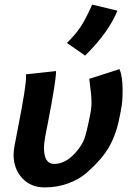

<svg xmlns="http://www.w3.org/2000/svg" viewBox="-20 -813 558 835"><path d="M271 -626Q311.5 -666.5 332.5 -699.2Q353.5 -731.9 380.9 -793L490.7 -766.6Q451.7 -670.9 350.1 -571.3Q336.9 -580.6 310.5 -598.9Q284.2 -617.2 271 -626ZM43 -177.7Q45.9 -192.4 51.5 -222.4Q57.1 -252.4 60.1 -267.1Q93.3 -436 93.3 -478Q93.3 -486.3 92.8 -489.7Q114.7 -492.2 158.4 -496.8Q202.1 -501.5 223.6 -503.9V-499.5Q223.6 -461.9 188.5 -279.8Q182.1 -247.6 177.2 -222.2Q171.4 -191.4 171.4 -168.5Q171.4 -100.1 215.8 -100.1Q265.6 -100.1 310.1 -150.9Q336.9 -182.1 347.2 -210.2Q357.4 -238.3 374.5 -326.7Q377.9 -344.2 377.9 -367.2Q377.9 -383.3 376.5 -399.7Q375 -416 371.6 -442.1Q368.2 -468.3 368.2 -470.2Q390.1 -477.1 433.8 -491.2Q477.5 -505.4 499.5 -512.2Q513.2 -481.4 513.2 -420.9Q513.2 -366.2 506.3 -336.9Q505.9 -335.9 505.9 -334Q505.9 -332 505.4 -331.1Q504.9 -328.1 503.7 -322Q502.4 -315.9 502 -313Q488.3 -236.3 457.3 -179.2Q426.3 -122.1 355 -60.1Q324.2 -33.2 276.9 -15.6Q229.5 2 173.8 2Q113.3 2 76.2 -38.6Q39.1 -79.1 39.1 -140.1Q39.1 -157.2 43 -177.7Z"/></svg>

Font: Fantasque Sans Mono
Style: Bold Italic
Weight: 700
Italic angle: -11°
Monospace: yes
Designer: Jany Belluz
Version: Version 1.7.1